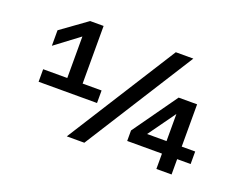

<svg xmlns="http://www.w3.org/2000/svg" viewBox="-106 -925 1512 1152"><g transform="rotate(20 650.0 -349.0)"><path d="M282 -250V-595L129 -480V-579L294 -698H380V-250ZM128 -330H501V-250H128ZM399 0 841 -698H953L511 0ZM971 0V-98H749V-165L950 -448H1068V-178H1154V-98H1068V0ZM847 -178H971V-351Z"/></g></svg>

Font: Azeret Mono Thin Medium
Style: Regular
Weight: 500
Version: Version 1.002